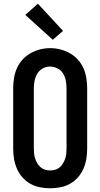

<svg xmlns="http://www.w3.org/2000/svg" viewBox="-20 -1005 540 1033"><path d="M250 8Q222 8 194.5 2.5Q167 -3 143 -16.5Q119 -30 100.5 -51Q82 -72 71 -97.5Q60 -123 55.5 -150Q51 -177 51 -205V-530Q51 -558 55.5 -585.5Q60 -613 71 -638Q82 -663 101 -684Q120 -705 144 -718.5Q168 -732 195 -739Q222 -746 250 -746Q278 -746 305 -739Q332 -732 356 -718.5Q380 -705 399 -684Q418 -663 429 -638Q440 -613 444.5 -585.5Q449 -558 449 -530V-205Q449 -177 444.5 -150Q440 -123 429 -97.5Q418 -72 399.5 -51Q381 -30 357 -16.5Q333 -3 305.5 2.5Q278 8 250 8ZM250 -88Q264 -88 277.5 -92Q291 -96 301.5 -105Q312 -114 319 -126Q326 -138 330.5 -151Q335 -164 336.5 -177.5Q338 -191 338 -205V-530Q338 -551 334 -571.5Q330 -592 319 -610Q308 -628 288.5 -637.5Q269 -647 249 -647Q228 -647 209.5 -636.5Q191 -626 180.5 -608.5Q170 -591 166 -570.5Q162 -550 162 -530V-205Q162 -191 163.5 -177.5Q165 -164 169.5 -151Q174 -138 181 -126Q188 -114 198.5 -105Q209 -96 222.5 -92Q236 -88 250 -88ZM264 -791 116 -925 184 -985 319 -839Z"/></svg>

Font: Iosevka SS08 Regular
Style: Bold
Weight: 700
Monospace: yes
Designer: Belleve Invis
Foundry: Belleve Invis
Version: Version 16.3.4; ttfautohint (v1.8.4)